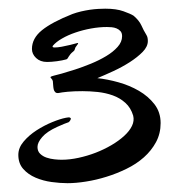

<svg xmlns="http://www.w3.org/2000/svg" viewBox="-20 -703 410 440"><path d="M348.1 -420.9Q348.1 -397 337.6 -377.4Q327.1 -357.9 309.8 -342.5Q292.5 -327.1 270 -316.2Q247.6 -305.2 223.9 -297.9Q200.2 -290.5 177 -286.9Q153.8 -283.2 134.8 -283.2Q117.7 -283.2 98.1 -285.9Q78.6 -288.6 61.5 -295.9Q44.4 -303.2 33.2 -315.9Q22 -328.6 22 -348.1Q22 -364.3 34.2 -378.7Q46.4 -393.1 63.7 -404.3Q81.1 -415.5 99.6 -423.1Q118.2 -430.7 130.9 -433.1Q137.7 -434.6 140.1 -433.6Q142.6 -432.6 142.3 -430.7Q142.1 -428.7 140.4 -426.3Q138.7 -423.8 137.2 -422.9Q133.8 -421.9 127.2 -419.2Q120.6 -416.5 110.8 -412.1Q87.4 -401.4 76.7 -388.9Q65.9 -376.5 65.9 -366.2Q65.9 -356.4 72 -350.6Q78.1 -344.7 86.7 -341.8Q95.2 -338.9 104.7 -337.9Q114.3 -336.9 121.1 -336.9Q139.6 -336.9 159.9 -341.3Q180.2 -345.7 199.2 -353Q218.3 -360.4 235.4 -370.4Q252.4 -380.4 264.6 -391.6Q276.9 -402.8 282.5 -414.6Q288.1 -426.3 285.2 -438Q279.8 -456.1 267.3 -467.3Q254.9 -478.5 238.5 -484.4Q222.2 -490.2 203.9 -492.2Q185.5 -494.1 168.9 -494.1Q149.4 -494.1 134.8 -492.7Q120.1 -491.2 116.2 -490.2Q109.9 -488.8 106.9 -491.5Q104 -494.1 103 -498.5Q102.1 -502.9 101.8 -508.1Q101.6 -513.2 101.1 -517.1Q100.1 -520.5 98.4 -522.2Q96.7 -523.9 95.9 -525.1Q95.2 -526.4 96.7 -527.3Q98.1 -528.3 104 -529.8Q108.4 -530.8 121.6 -534.4Q134.8 -538.1 152.1 -543.7Q169.4 -549.3 188.5 -557.1Q207.5 -564.9 223.4 -574.5Q239.3 -584 249.5 -595.5Q259.8 -606.9 259.8 -620.1Q259.8 -627.4 256.1 -631.6Q252.4 -635.7 247.1 -637.9Q241.7 -640.1 235.8 -640.6Q230 -641.1 225.1 -641.1Q207.5 -641.1 188.7 -637.7Q169.9 -634.3 152.8 -628.4Q135.7 -622.6 122.1 -614.7Q108.4 -606.9 101.1 -598.1Q98.6 -594.2 105.2 -594.2Q111.8 -594.2 121.3 -595.9Q130.9 -597.7 140.9 -600.1Q150.9 -602.5 155.8 -604Q160.6 -605.5 158.4 -602.1Q156.2 -598.6 152.8 -594.2Q151.4 -590.8 151.1 -589.1Q150.9 -587.4 147.9 -585Q144 -582 141.6 -579.1Q139.2 -576.2 137.7 -573.7Q136.2 -571.3 135 -569.3Q133.8 -567.4 131.8 -566.9Q123.5 -564.5 110.4 -562.7Q97.2 -561 87.9 -561Q72.3 -561 62.7 -570.1Q53.2 -579.1 53.2 -590.8Q53.2 -615.2 76.2 -633.8Q99.1 -652.3 146 -670.9Q155.3 -674.3 165.8 -676.8Q176.3 -679.2 186.3 -680.7Q196.3 -682.1 205.3 -682.6Q214.4 -683.1 221.2 -683.1Q246.6 -683.1 262.9 -677.2Q279.3 -671.4 286.1 -667Q298.8 -656.2 304 -644.8Q309.1 -633.3 314.9 -624Q317.4 -620.1 318.1 -616.5Q318.8 -612.8 318.8 -608.9Q318.8 -596.2 306.9 -584Q294.9 -571.8 277.3 -560.5Q259.8 -549.3 239.7 -540Q219.7 -530.8 203.1 -523.9Q226.1 -521.5 251.5 -514.4Q276.9 -507.3 298.3 -494.9Q319.8 -482.4 334 -464.1Q348.1 -445.8 348.1 -420.9Z"/></svg>

Font: Oregano
Style: Regular
Weight: 400
Version: Version 1.000